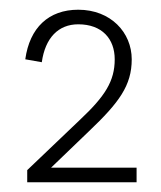

<svg xmlns="http://www.w3.org/2000/svg" viewBox="-20 -660 331 395"><path d="M251 -538C251 -593 208 -640 141 -640C80 -640 41 -603 32 -538L66 -532C73 -582 100 -610 141 -610C190 -610 216 -580 216 -538C216 -493 196 -462 145 -414L36 -310V-285H261V-315H85L163 -390C225 -449 251 -484 251 -538Z"/></svg>

Font: Gully Light
Style: Regular
Weight: 300
Designer: jaikishan Patel
Foundry: MagicType
Version: Version 1.000;Glyphs 3.2 (3242)